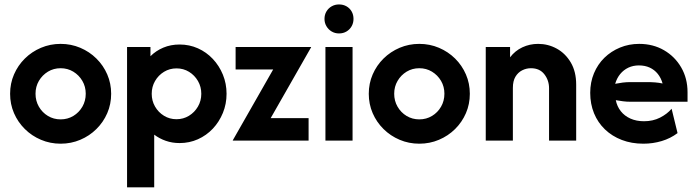

<svg xmlns="http://www.w3.org/2000/svg" viewBox="-20 -626 3102 855"><path d="M250 13.9Q203.5 13.9 162.5 -3.5Q121.5 -20.8 90.7 -51.4Q59.8 -81.9 42.4 -122Q25 -162.2 25 -208.3Q25 -254.5 42.4 -294.6Q59.8 -334.8 90.7 -365.3Q121.5 -395.8 162.5 -413.2Q203.5 -430.6 250 -430.6Q296.5 -430.6 337.5 -413.2Q378.5 -395.8 409.3 -365.3Q440.2 -334.8 457.6 -294.6Q475 -254.5 475 -208.3Q475 -162.2 457.6 -122Q440.2 -81.9 409.3 -51.4Q378.5 -20.8 337.5 -3.5Q296.5 13.9 250 13.9ZM250 -94.4Q281.2 -94.4 306.6 -109.7Q331.9 -125 346.9 -151Q361.8 -176.9 361.8 -208.6Q361.8 -240.3 346.7 -265.9Q331.7 -291.5 306.4 -306.9Q281.1 -322.2 249.9 -322.2Q218.8 -322.2 193.5 -306.9Q168.3 -291.5 153.2 -265.9Q138.2 -240.3 138.2 -208.6Q138.2 -176.9 153.1 -151Q168.1 -125 193.4 -109.7Q218.7 -94.4 250 -94.4Z M545.8 208.3V-416.7H650V-375.7Q674.3 -400 707.3 -413.9Q740.3 -427.8 779.9 -427.8Q823.4 -427.8 861.4 -410.8Q899.3 -393.8 927.8 -363.5Q956.2 -333.3 972.6 -293.4Q988.9 -253.5 988.9 -208.3Q988.9 -163.2 972.6 -123.3Q956.2 -83.3 927.8 -53.1Q899.3 -22.9 861.4 -5.9Q823.4 11.1 779.9 11.1Q746.5 11.1 718.1 1Q689.6 -9 666.7 -26.4V208.3ZM765.9 -95.1Q796.5 -95.1 821.6 -110.5Q846.7 -125.9 861.5 -151.5Q876.4 -177.1 876.4 -208.3Q876.4 -239.6 861.6 -265.2Q846.8 -290.8 821.8 -306.2Q796.8 -321.5 766.1 -321.5Q735.4 -321.5 710.3 -306.2Q685.2 -290.8 670.4 -265.2Q655.6 -239.6 655.6 -208.3Q655.6 -177.1 670.4 -151.5Q685.1 -125.9 710.2 -110.5Q735.2 -95.1 765.9 -95.1Z M1016.7 0V-1.4L1196.5 -316.7H1029.2V-416.7H1365.3V-415.3L1185.4 -100H1354.2V0Z M1429.2 0V-416.7H1550V0ZM1489.6 -477.1Q1471.5 -477.1 1456.9 -485.8Q1442.4 -494.4 1433.7 -509.2Q1425 -523.9 1425 -541.7Q1425 -560.4 1433.7 -575Q1442.4 -589.6 1457.1 -597.9Q1471.8 -606.2 1489.6 -606.2Q1508.3 -606.2 1522.9 -597.9Q1537.5 -589.6 1545.8 -575.1Q1554.2 -560.7 1554.2 -541.7Q1554.2 -523.6 1545.8 -509Q1537.5 -494.4 1523 -485.8Q1508.6 -477.1 1489.6 -477.1Z M1847.2 13.9Q1800.7 13.9 1759.7 -3.5Q1718.8 -20.8 1687.9 -51.4Q1657 -81.9 1639.6 -122Q1622.2 -162.2 1622.2 -208.3Q1622.2 -254.5 1639.6 -294.6Q1657 -334.8 1687.9 -365.3Q1718.8 -395.8 1759.7 -413.2Q1800.7 -430.6 1847.2 -430.6Q1893.8 -430.6 1934.7 -413.2Q1975.7 -395.8 2006.6 -365.3Q2037.4 -334.8 2054.8 -294.6Q2072.2 -254.5 2072.2 -208.3Q2072.2 -162.2 2054.8 -122Q2037.4 -81.9 2006.6 -51.4Q1975.7 -20.8 1934.7 -3.5Q1893.8 13.9 1847.2 13.9ZM1847.2 -94.4Q1878.5 -94.4 1903.8 -109.7Q1929.2 -125 1944.1 -151Q1959 -176.9 1959 -208.6Q1959 -240.3 1944 -265.9Q1928.9 -291.5 1903.6 -306.9Q1878.4 -322.2 1847.2 -322.2Q1816 -322.2 1790.7 -306.9Q1765.5 -291.5 1750.5 -265.9Q1735.4 -240.3 1735.4 -208.6Q1735.4 -176.9 1750.3 -151Q1765.3 -125 1790.6 -109.7Q1815.9 -94.4 1847.2 -94.4Z M2143.1 0V-416.7H2251.4V-370.8Q2273.6 -400 2306.2 -415.3Q2338.9 -430.6 2376.4 -430.6Q2420.8 -430.6 2459.4 -409.4Q2497.9 -388.2 2521.9 -347.6Q2545.8 -306.9 2545.8 -249.3V0H2425V-233.3Q2425 -268.1 2404.2 -295.1Q2383.3 -322.2 2344.4 -322.2Q2323.6 -322.2 2305.2 -312.8Q2286.8 -303.5 2275.3 -284.4Q2263.9 -265.3 2263.9 -234.7V0Z M2845.1 13.9Q2792.4 13.9 2749 -2.8Q2705.6 -19.4 2674 -49.7Q2642.4 -79.9 2625.3 -121.5Q2608.3 -163.2 2608.3 -212.5Q2608.3 -259.7 2625 -299.7Q2641.7 -339.6 2671.5 -368.8Q2701.4 -397.9 2741 -414.2Q2780.6 -430.6 2826.4 -430.6Q2888.2 -430.6 2936.8 -402.4Q2985.4 -374.3 3013.5 -325.7Q3041.7 -277.1 3041.7 -215.3V-172.9H2787.5Q2770.1 -172.9 2754.2 -175Q2738.2 -177.1 2722.2 -179.9Q2727.8 -152.1 2744.4 -130.9Q2761.1 -109.7 2787.5 -97.9Q2813.9 -86.1 2847.9 -86.1Q2887.5 -86.1 2919.1 -102.1Q2950.7 -118.1 2970.8 -141.7L2997.2 -33.3Q2966 -9.7 2926.7 2.1Q2887.5 13.9 2845.1 13.9ZM2719.4 -252.8Q2736.1 -256.2 2753.1 -258.3Q2770.1 -260.4 2787.5 -260.4H2861.1Q2880.6 -260.4 2897.9 -259Q2915.3 -257.6 2930.6 -254.2Q2923.6 -279.2 2909 -297.2Q2894.4 -315.3 2873.3 -325Q2852.1 -334.7 2825 -334.7Q2799.3 -334.7 2778.1 -324.7Q2756.9 -314.6 2742 -296.5Q2727.1 -278.5 2719.4 -252.8Z"/></svg>

Font: Afacad Flux
Style: Regular
Weight: 400
Designer: Kristian Moeller
Foundry: Dicotype
Version: Version 1.100